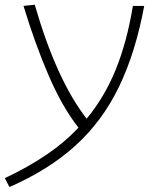

<svg xmlns="http://www.w3.org/2000/svg" viewBox="-40 -542 646 793"><path d="M-1 230.5 -20 193.8Q74.2 149.4 149.9 98.4Q225.6 47.4 284.2 -14.6Q217.3 -99.6 160.9 -230.2Q104.5 -360.8 57.1 -517.6L103.5 -522.5Q193.4 -211.4 317.9 -51.8Q391.6 -140.6 438 -254.6Q484.4 -368.7 508.8 -517.6H555.7Q519.5 -323.7 450.9 -182.4Q382.3 -41 271.7 59.3Q161.1 159.7 -1 230.5Z"/></svg>

Font: Cascadia Mono NF ExtraLight
Style: Italic
Weight: 200
Italic angle: -10°
Monospace: yes
Designer: Aaron Bell
Foundry: Saja Typeworks
Version: Version 2404.023; ttfautohint (v1.8.4)